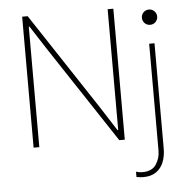

<svg xmlns="http://www.w3.org/2000/svg" viewBox="-61 -779 1015 1051"><g transform="rotate(-5 447.0 -253.5)"><path d="M99.6 0V-719.7H129.9L479.5 -189.5L565.4 -55.7H569.3V-250V-719.7H600.6V0H570.3L220.7 -529.3L134.8 -662.1H130.9V-473.6V0ZM684.6 212.9Q675.8 212.9 666.3 211.9Q656.7 210.9 646.5 209V179.7Q656.2 183.1 665.5 184.3Q674.8 185.5 682.6 185.5Q733.9 185.5 756.6 151.9Q779.3 118.2 779.3 75.2V-511.7H808.6V67.4Q808.6 108.4 795.4 141.4Q782.2 174.3 754.9 193.6Q727.5 212.9 684.6 212.9ZM793.9 -614.3Q776.4 -614.3 764.2 -626.5Q752 -638.7 752 -656.2Q752 -673.8 764.2 -686Q776.4 -698.2 793.9 -698.2Q811.5 -698.2 823.7 -686Q835.9 -673.8 835.9 -656.2Q835.9 -638.7 823.7 -626.5Q811.5 -614.3 793.9 -614.3Z"/></g></svg>

Font: Reddit Sans ExtraLight
Style: Regular
Weight: 250
Designer: Stephen Hutchings
Foundry: Reddit
Version: Version 1.014